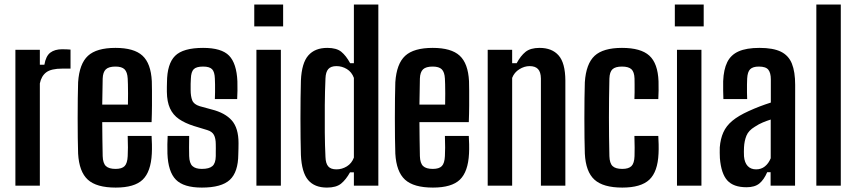

<svg xmlns="http://www.w3.org/2000/svg" viewBox="-20 -820 3782 848"><path d="M48 0V-600H156V-534H176Q182.5 -572.5 202.2 -587.5Q222 -602.5 254.5 -602.5Q265 -602.5 275.2 -602Q285.5 -601.5 291.5 -601V-517H255.5Q206 -517 184.2 -500.5Q162.5 -484 156 -451.5V0Z M491 8.5Q406 8.5 367.8 -26.5Q329.5 -61.5 325 -141.5Q324 -170 323.5 -211.2Q323 -252.5 323 -297.8Q323 -343 323.5 -385Q324 -427 325 -457Q330.5 -538.5 368.5 -573.5Q406.5 -608.5 490 -608.5Q572 -608.5 609.2 -574.2Q646.5 -540 650.5 -461.5Q651 -448 651.2 -419.2Q651.5 -390.5 651.2 -353.8Q651 -317 649.5 -280.5H431.5Q431.5 -244 432.2 -206.8Q433 -169.5 433.5 -130.5Q434.5 -99 447.8 -86.5Q461 -74 490.5 -74Q518.5 -74 530.5 -86.5Q542.5 -99 544 -130.5Q545 -145.5 545 -168.5Q545 -191.5 544 -219.5H649.5Q650.5 -206 651 -182.8Q651.5 -159.5 650.5 -141.5Q646.5 -61.5 610.2 -26.5Q574 8.5 491 8.5ZM431.5 -358H545Q545.5 -382.5 545.5 -406Q545.5 -429.5 545 -447.2Q544.5 -465 544 -473Q542.5 -501.5 530.2 -513.8Q518 -526 490 -526Q460.5 -526 447.5 -513.8Q434.5 -501.5 433.5 -473Q433 -442.5 432.5 -414Q432 -385.5 431.5 -358Z M871.5 8.5Q791 8.5 756.8 -26.5Q722.5 -61.5 719.5 -141.5Q719 -159.5 719.2 -182.5Q719.5 -205.5 720.5 -219.5H815.5Q815 -191.5 815 -168.8Q815 -146 815.5 -130.5Q816.5 -99 830 -86.5Q843.5 -74 871.5 -74Q904 -74 918.2 -86.5Q932.5 -99 933 -130.5Q933 -144 933 -150.8Q933 -157.5 933.2 -163.8Q933.5 -170 933 -182.5Q933 -208.5 925 -223.8Q917 -239 895.5 -245.5L836.5 -263.5Q797 -276 770.5 -294.2Q744 -312.5 730.8 -341.5Q717.5 -370.5 717 -414.5Q717 -425.5 717 -435.5Q717 -445.5 717.5 -456.5Q718 -538 753.2 -573.2Q788.5 -608.5 877 -608.5Q958.5 -608.5 991.8 -574.2Q1025 -540 1028.5 -461Q1029 -443 1028.8 -419.8Q1028.5 -396.5 1027.5 -382.5H929Q929.5 -395 929.8 -412.5Q930 -430 929.8 -446.5Q929.5 -463 929 -473Q928 -502.5 916.8 -514.2Q905.5 -526 877 -526Q847 -526 835.5 -514.2Q824 -502.5 823 -473Q822.5 -458.5 822 -449.8Q821.5 -441 822 -423Q822 -395 829 -377Q836 -359 862 -351L915 -336.5Q974.5 -321.5 1004 -287.8Q1033.5 -254 1033.5 -188Q1033.5 -176.5 1033.2 -163.5Q1033 -150.5 1032.5 -138.5Q1032 -60 995.2 -25.8Q958.5 8.5 871.5 8.5Z M1103 -703.5V-800H1230.5V-703.5ZM1112.5 0V-600H1220.5V0Z M1424 8.5Q1369 8.5 1340.8 -25Q1312.5 -58.5 1309 -135.5Q1308 -168.5 1307.5 -210.8Q1307 -253 1307 -298Q1307 -343 1307.5 -386Q1308 -429 1309 -464.5Q1312.5 -542 1341.8 -575.2Q1371 -608.5 1425.5 -608.5Q1466.5 -608.5 1487.5 -591.2Q1508.5 -574 1526.5 -541H1543V-800H1651V0H1543V-59H1526Q1508 -26.5 1486.5 -9Q1465 8.5 1424 8.5ZM1466 -72Q1490.5 -72 1512 -85.2Q1533.5 -98.5 1543 -124V-476Q1533.5 -502 1512 -515Q1490.5 -528 1466 -528Q1441.5 -528 1430 -515Q1418.5 -502 1417.5 -473.5Q1415 -417.5 1414.5 -356Q1414 -294.5 1414.5 -235.2Q1415 -176 1417.5 -126.5Q1418.5 -98 1429.8 -85Q1441 -72 1466 -72Z M1892 8.5Q1807 8.5 1768.8 -26.5Q1730.5 -61.5 1726 -141.5Q1725 -170 1724.5 -211.2Q1724 -252.5 1724 -297.8Q1724 -343 1724.5 -385Q1725 -427 1726 -457Q1731.5 -538.5 1769.5 -573.5Q1807.5 -608.5 1891 -608.5Q1973 -608.5 2010.2 -574.2Q2047.5 -540 2051.5 -461.5Q2052 -448 2052.2 -419.2Q2052.5 -390.5 2052.2 -353.8Q2052 -317 2050.5 -280.5H1832.5Q1832.5 -244 1833.2 -206.8Q1834 -169.5 1834.5 -130.5Q1835.5 -99 1848.8 -86.5Q1862 -74 1891.5 -74Q1919.5 -74 1931.5 -86.5Q1943.5 -99 1945 -130.5Q1946 -145.5 1946 -168.5Q1946 -191.5 1945 -219.5H2050.5Q2051.5 -206 2052 -182.8Q2052.5 -159.5 2051.5 -141.5Q2047.5 -61.5 2011.2 -26.5Q1975 8.5 1892 8.5ZM1832.5 -358H1946Q1946.5 -382.5 1946.5 -406Q1946.5 -429.5 1946 -447.2Q1945.5 -465 1945 -473Q1943.5 -501.5 1931.2 -513.8Q1919 -526 1891 -526Q1861.5 -526 1848.5 -513.8Q1835.5 -501.5 1834.5 -473Q1834 -442.5 1833.5 -414Q1833 -385.5 1832.5 -358Z M2134 0V-600H2242V-541H2262Q2279.5 -573.5 2301.2 -591Q2323 -608.5 2363 -608.5Q2418 -608.5 2447.2 -575.2Q2476.5 -542 2477 -464.5V0H2369V-473.5Q2368.5 -502 2356.2 -515Q2344 -528 2319 -528Q2296 -528 2273.8 -514.2Q2251.5 -500.5 2242 -476V0Z M2782 -382.5Q2782.5 -395 2782.8 -412.5Q2783 -430 2782.8 -446.5Q2782.5 -463 2782.5 -473Q2781.5 -502.5 2768.8 -514.2Q2756 -526 2727 -526Q2698 -526 2685.2 -514.2Q2672.5 -502.5 2671.5 -473Q2670.5 -428.5 2670 -385.8Q2669.5 -343 2669.5 -301Q2669.5 -259 2670 -216.8Q2670.5 -174.5 2671.5 -130.5Q2672.5 -99 2685.5 -86.5Q2698.5 -74 2728.5 -74Q2756.5 -74 2769 -86.5Q2781.5 -99 2782.5 -130.5Q2783 -146 2783 -168.8Q2783 -191.5 2782 -219.5H2887.5Q2888.5 -205.5 2889 -182.5Q2889.5 -159.5 2888.5 -141.5Q2885 -61.5 2848 -26.5Q2811 8.5 2728.5 8.5Q2644 8.5 2605.5 -26.5Q2567 -61.5 2563 -141.5Q2562 -170 2561.5 -211.2Q2561 -252.5 2561 -297.8Q2561 -343 2561.5 -385Q2562 -427 2563 -457Q2568.5 -538.5 2606.2 -573.5Q2644 -608.5 2727 -608.5Q2810.5 -608.5 2848 -574.2Q2885.5 -540 2888.5 -461Q2889 -443 2888.8 -419.8Q2888.5 -396.5 2887.5 -382.5Z M2960.5 -703.5V-800H3088V-703.5ZM2970 0V-600H3078V0Z M3277 7Q3219.5 7 3192.2 -23.2Q3165 -53.5 3159.5 -121.5Q3159 -132.5 3158.8 -145.5Q3158.5 -158.5 3159 -169Q3162 -207 3174.8 -235.5Q3187.5 -264 3214.5 -286.5Q3241.5 -309 3287 -329.5Q3311 -340.5 3335.2 -349.8Q3359.5 -359 3384.5 -367V-469.5Q3384.5 -498 3373.5 -512Q3362.5 -526 3331.5 -526Q3305 -526 3293.2 -514.2Q3281.5 -502.5 3280 -473Q3279.5 -463.5 3279.2 -446.5Q3279 -429.5 3279.2 -411.8Q3279.5 -394 3280 -382.5H3175Q3174.5 -395 3174 -419Q3173.5 -443 3174 -461.5Q3176 -513 3192 -545.5Q3208 -578 3242.5 -593.2Q3277 -608.5 3334.5 -608.5Q3394.5 -608.5 3428.8 -591.8Q3463 -575 3477.5 -539Q3492 -503 3492 -445L3491.5 0H3383.5V-59.5H3368.5Q3354 -26 3333.8 -9.5Q3313.5 7 3277 7ZM3319.5 -72Q3342 -72 3358.2 -85Q3374.5 -98 3384 -121V-292Q3366.5 -286.5 3349 -279.2Q3331.5 -272 3313.5 -260Q3286 -243.5 3276.8 -220.8Q3267.5 -198 3266 -169Q3265.5 -159.5 3265.5 -149.5Q3265.5 -139.5 3266 -129.5Q3268.5 -101.5 3282.2 -86.8Q3296 -72 3319.5 -72Z M3585.5 0V-800H3693.5V0Z"/></svg>

Font: Big Shoulders Display Thin
Style: Bold
Weight: 700
Version: Version 2.002